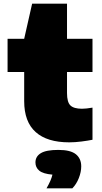

<svg xmlns="http://www.w3.org/2000/svg" viewBox="-20 -760 552 1040"><path d="M355 11Q235 11 173 -44.8Q111 -100.5 111 -212V-370H21V-550H111L154 -740H343V-550H481V-370H343V-256Q343 -206.5 361.5 -188.8Q380 -171 424 -171Q446.5 -171 481 -177V-3Q456.5 2 421.5 6.5Q386.5 11 355 11ZM232 260Q257.5 216 264 186Q213 181.5 192.5 164.2Q172 147 172 120Q172 87.5 201 69.8Q230 52 296 52Q362 52 391 75.5Q420 99 420 141Q420 171.5 407 204.5Q394 237.5 372 260Z"/></svg>

Font: Encode Sans Expanded Expanded Black
Style: Regular
Weight: 900
Width: 7
Designer: Multiple Designers
Foundry: Impallari Type
Version: Version 3.000; ttfautohint (v1.8.3) -l 8 -r 50 -G 200 -x 14 